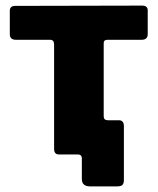

<svg xmlns="http://www.w3.org/2000/svg" viewBox="-20 -551 562 685"><path d="M302 114Q272 114 272 88V14Q272 0 257 0H210V-122H350V-136Q350 -122 365 -122H404Q422 -122 422 -101V91Q422 103 417 108.5Q412 114 397 114ZM485 -409H363Q350 -409 350 -397V-17Q350 0 331 0H190Q173 0 173 -20V-392Q173 -409 159 -409H37Q15 -409 15 -429V-513Q15 -530 35 -530L487 -531Q507 -531 507 -514V-429Q507 -409 485 -409Z"/></svg>

Font: Libre Franklin ExtraBold
Style: Regular
Weight: 800
Designer: Pablo Impallari, Rodrigo Fuenzalida, Nhung Nguyen
Foundry: Impallari Type
Version: Version 3.000